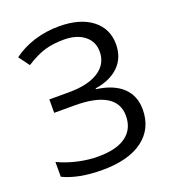

<svg xmlns="http://www.w3.org/2000/svg" viewBox="-134 -827 848 940"><g transform="rotate(-20 290.5 -357.0)"><path d="M512.2 -546.9Q512.2 -476.6 467.5 -432.6Q422.9 -388.7 344.2 -377V-373Q433.6 -360.8 479.7 -316.9Q525.9 -272.9 525.9 -202.1Q525.9 -102.1 451.2 -46.1Q376.5 9.8 240.2 9.8Q115.7 9.8 36.1 -28.8V-106Q83 -83.5 137.5 -71.3Q191.9 -59.1 242.2 -59.1Q338.9 -59.1 388.4 -95.7Q438 -132.3 438 -201.2Q438 -266.6 383.1 -300.3Q328.1 -334 219.2 -334H112.8V-403.8H214.8Q314.9 -403.8 369.9 -439.7Q424.8 -475.6 424.8 -540Q424.8 -592.3 385.3 -623.5Q345.7 -654.8 278.8 -654.8Q225.1 -654.8 181.6 -642.6Q138.2 -630.4 81.1 -594.2L40 -649.9Q89.4 -686.5 150.6 -705.3Q211.9 -724.1 277.8 -724.1Q387.7 -724.1 450 -676Q512.2 -627.9 512.2 -546.9Z"/></g></svg>

Font: f06252833
Style: Regular
Weight: 400
Foundry: Ascender Corporation
Version: Version 1.10